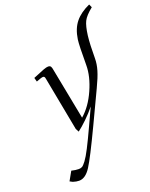

<svg xmlns="http://www.w3.org/2000/svg" viewBox="-184 -818 950 1216"><g transform="rotate(-20 291.5 -210.5)"><path d="M73.2 286.1 106.9 226.1Q133.8 232.9 155.8 232.9Q169.4 232.9 179 227.3Q188.5 221.7 205.3 199.5Q222.2 177.2 246.8 129.4Q271.5 81.5 309.1 0L361.8 -113.8Q333 -78.1 297.6 -43.9Q262.2 -9.8 235.8 9.8L224.1 -12.2L155.8 -372.1Q153.8 -385.3 150.6 -389.2Q147.5 -393.1 141.1 -393.1Q130.9 -393.1 95.2 -378.9L87.9 -405.8Q142.6 -428.7 162.8 -436.3Q183.1 -443.8 193.8 -443.8Q207 -443.8 211.9 -436Q216.8 -428.2 219.2 -411.1L286.1 -65.9Q346.2 -117.7 385.5 -206.1Q424.8 -294.4 424.8 -369.1Q424.8 -503.4 430.2 -541Q440.4 -610.4 474.9 -652.8Q509.3 -695.3 573.2 -724.1L583 -702.1Q535.6 -664.1 520.8 -634Q505.9 -604 498 -542Q491.2 -483.9 491.2 -391.1Q491.2 -353.5 479 -312.3Q466.8 -271 437 -209L335 6.8Q247.1 192.4 211.4 247.8Q175.8 303.2 132.8 303.2Q114.3 303.2 91.8 295.9Z"/></g></svg>

Font: Dehuti Alt
Style: Italic
Weight: 400
Version: Version 1.2